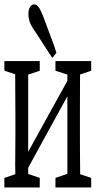

<svg xmlns="http://www.w3.org/2000/svg" viewBox="-27 -798 442 866"><path d="M-7.3 47.4V4.4L64.9 -20H81.5L152.3 4.4V47.4ZM223.1 47.4V4.4L294.9 -20H311.5L384.3 4.4V47.4ZM41 47.4Q42 25.4 42 -7.3Q42 -24.4 42 -24.4Q41.5 -27.8 41.5 -54.7Q41.5 -85.4 42 -117.7Q42.5 -149.9 42.5 -204.1V-271Q42.5 -309.6 42 -357.7Q41.5 -405.8 41.5 -450.7Q41.5 -495.6 41 -522.5H100.1V47.4ZM75.7 3.4 45.9 -21H49.3L176.8 -252.4L305.2 -484.4L329.1 -452.6H325.7L200.7 -225.1ZM276.9 47.4V-522.5H335Q334 -495.6 334 -450.7Q334 -405.8 333.7 -357.4Q333.5 -309.1 333.5 -271V-204.1Q333.5 -165.5 333.7 -117.4Q334 -69.3 334.5 -24.7Q335 20 335 47.4ZM-7.3 -479V-522.5H152.3V-479L82.5 -455.1H66.9ZM223.1 -479V-522.5H384.3V-479L313.5 -455.1H296.9ZM227.5 -560.1 209 -536.6Q194.8 -558.1 180.7 -579.8Q166.5 -601.6 152.8 -623.3Q139.2 -645 124 -666.5Q108.9 -690.4 105 -705.6Q101.1 -720.7 101.1 -732.4Q101.1 -756.3 108.9 -767.3Q116.7 -778.3 127.4 -778.3Q136.7 -778.3 145.8 -767.6Q154.8 -756.8 166 -729Q176.8 -699.7 187.3 -671.6Q197.8 -643.6 208 -616.5Q218.3 -589.4 227.5 -560.1Z"/></svg>

Font: Scarab Serif
Style: Condensed
Weight: 400
Designer: John Roberts
Foundry: Scarab
Version: 1.0